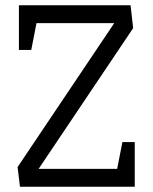

<svg xmlns="http://www.w3.org/2000/svg" viewBox="-20 -711 582 731"><path d="M56 0 47 -75 415 -623H119L99 -521H52V-691H477L487 -604L127 -68H426L446 -170H493V0Z"/></svg>

Font: Kreon Light Light
Style: Regular
Weight: 300
Version: Version 2.002